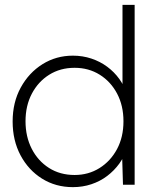

<svg xmlns="http://www.w3.org/2000/svg" viewBox="-20 -760 649 790"><path d="M32 -260Q32 -339 65.5 -400Q99 -461 155 -496Q211 -531 280 -531Q320 -531 356 -519Q392 -507 421 -485.5Q450 -464 471 -435Q492 -406 501 -372L484 -389V-740H534V0H486L482 -135L501 -149Q492 -116 471 -87Q450 -58 421 -36Q392 -14 356 -2Q320 10 280 10Q209 10 153 -25Q97 -60 64.5 -121Q32 -182 32 -260ZM488 -261Q488 -325 462 -374.5Q436 -424 390.5 -452.5Q345 -481 287 -481Q228 -481 182.5 -452.5Q137 -424 111 -374.5Q85 -325 85 -261Q85 -198 110.5 -148Q136 -98 181.5 -69Q227 -40 287 -40Q344 -40 389.5 -68.5Q435 -97 461.5 -146.5Q488 -196 488 -261Z"/></svg>

Font: Mach ExtraLight
Style: Regular
Weight: 250
Version: Version 1.002